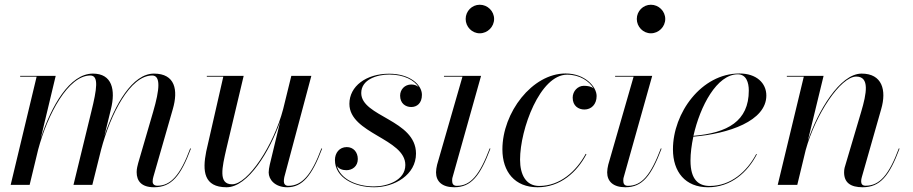

<svg xmlns="http://www.w3.org/2000/svg" viewBox="-20 -780 3852 810"><path d="M369.5 0 406.5 -148.5C446 -298 529 -461.5 622 -461.5C658.5 -461.5 654 -403.5 626 -308L563 -92C560.5 -82 556.5 -68.5 556.5 -54C556.5 -16 577 10 630 10C703.5 10 742.5 -38 785.5 -153L782.5 -154C740.5 -40 699.5 3.5 644 3.5C631.5 3.5 624 -3 624 -13.5C624 -21 625 -28 627 -34L709 -319.5C732.5 -400.5 719 -469.5 629.5 -469.5C539 -469.5 464.5 -339 420.5 -207L448 -319.5C468 -400.5 453.5 -469.5 372 -469.5C274 -469.5 196 -332 152 -196.5L215 -460H65V-456.5H134.5L25 0H105L141 -149C181 -298.5 268 -461.5 361 -461.5C397.5 -461.5 389 -405 365 -308L290 0Z M1008 -460H852.5V-456.5H922L850 -141C833.5 -58.5 839.5 10 936 10C1026.5 10 1119 -144 1162 -267.5L1118 -85C1115.5 -74.5 1113.5 -60.5 1113.5 -52.5C1113.5 -22.5 1140 10 1192 10C1255 10 1296 -38 1339 -153L1336 -154C1294 -41.5 1254 4 1196 4C1183.5 4 1177.5 -4.5 1177.5 -15C1177.5 -20 1178 -27 1179.5 -33L1293.5 -460H1209L1174.5 -319.5C1135 -168 1026 -2.5 959 -2.5C900 -2.5 917 -73.5 935 -152.5Z M1735 -132C1735 -275 1504 -287.5 1504 -387.5C1504 -445 1571 -465.5 1622 -465.5C1685 -465.5 1728 -441.5 1746 -412.5C1738.5 -419.5 1728 -423.5 1715 -423.5C1687.5 -423.5 1668 -402.5 1668 -376.5C1668 -344 1690.5 -328.5 1715 -328.5C1738.5 -328.5 1760 -344 1760 -380C1760 -422 1710 -469 1622 -469C1524 -469 1454 -416 1454 -342C1454 -216 1690 -195.5 1690 -84C1690 -19 1613.5 6.5 1558 6.5C1486 6.5 1416.5 -23.5 1401 -80.5C1409 -67.5 1424.5 -62 1441.5 -62C1466.5 -62 1489.5 -78.5 1489.5 -109C1489.5 -138.5 1470.5 -159.5 1443 -159.5C1411.5 -159.5 1393 -134.5 1393 -105C1393 -30.5 1474.5 10 1558.5 10C1645 10 1735 -43 1735 -132Z M1944.5 -700C1944.5 -667 1971 -639.5 2004 -639.5C2037 -639.5 2064.5 -667 2064.5 -700C2064.5 -733 2037 -760 2004 -760C1971 -760 1944.5 -733 1944.5 -700ZM2049 -153 2046 -154C2003 -41 1965.5 4 1907 4C1892 4 1887.5 -5.5 1887.5 -17C1887.5 -21.5 1887.5 -27.5 1889.5 -33L2009.5 -460H1853V-456.5H1931L1824 -85C1821.5 -74 1819.5 -63 1819.5 -53C1819.5 -15 1844.5 10 1896.5 10C1968 10 2005.5 -38 2049 -153Z M2454 -129.5 2451 -131C2411 -57 2342.5 4.5 2255 4.5C2199 4.5 2174 -42.5 2174 -106.5C2174 -235.5 2258.5 -465 2372.5 -465C2426.5 -465 2466.5 -437 2484 -407C2474 -415.5 2459 -418 2443 -418C2417.5 -418 2396 -395.5 2396 -368C2396 -333 2420.5 -318 2445.5 -318C2474.5 -318 2497 -339.5 2497 -375C2497 -414 2448 -470 2366 -470C2225 -470 2099.5 -305 2099.5 -150C2099.5 -55 2152 10 2248 10C2344 10 2414.5 -54 2454 -129.5Z M2666.5 -700C2666.5 -667 2693 -639.5 2726 -639.5C2759 -639.5 2786.5 -667 2786.5 -700C2786.5 -733 2759 -760 2726 -760C2693 -760 2666.5 -733 2666.5 -700ZM2771 -153 2768 -154C2725 -41 2687.5 4 2629 4C2614 4 2609.5 -5.5 2609.5 -17C2609.5 -21.5 2609.5 -27.5 2611.5 -33L2731.5 -460H2575V-456.5H2653L2546 -85C2543.5 -74 2541.5 -63 2541.5 -53C2541.5 -15 2566.5 10 2618.5 10C2690 10 2727.5 -38 2771 -153Z M2893 -102.5C2893 -133.5 2897.5 -168 2905 -203.5C3053.5 -215.5 3213 -269.5 3213 -377C3213 -429.5 3171.5 -470 3099.5 -470C2939 -470 2819 -303.5 2819 -150C2819 -55 2871 10 2967 10C3063.5 10 3134 -53 3173 -129L3170.5 -130.5C3131 -55.5 3062.5 4.5 2974.5 4.5C2928 4.5 2893 -20.5 2893 -102.5ZM3092.5 -466.5C3128.5 -466.5 3139 -431.5 3139 -398C3139 -269 3049.5 -219 2905.5 -207C2933.5 -332.5 3004.5 -466.5 3092.5 -466.5Z M3371 -456.5 3261 0H3343.5L3379 -147C3420 -296.5 3526 -457 3592.5 -457C3649.5 -457 3636 -385.5 3613 -308L3547.5 -87C3544.5 -78 3541 -67.5 3541 -53C3541 -10 3567.5 10 3619.5 10C3693 10 3732 -38 3775 -153L3772 -154C3730 -41.5 3690.5 3.5 3632 3.5C3617 3.5 3613 -5 3613 -15.5C3613 -20.5 3614 -27.5 3616 -33.5L3697.5 -319.5C3721 -400 3701.5 -469.5 3615 -469.5C3523 -469.5 3430 -309.5 3388 -186L3454.5 -460H3299.5V-456.5Z"/></svg>

Font: Bodoni* 48pt
Style: Italic
Weight: 400
Italic angle: -13°
Version: Version 2.3